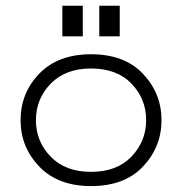

<svg xmlns="http://www.w3.org/2000/svg" viewBox="-20 -626 626 660"><path d="M50.8 -212.9Q50.8 -306.6 115.2 -373Q179.7 -439.5 293 -439.5Q408.2 -439.5 471.7 -372.1Q535.2 -304.7 535.2 -212.9Q535.2 -121.1 471.7 -53.7Q408.2 13.7 293 13.7Q179.7 13.7 115.2 -53.2Q50.8 -120.1 50.8 -212.9ZM293 -35.2Q381.8 -35.2 432.1 -87.9Q482.4 -140.6 482.4 -212.9Q482.4 -286.1 432.1 -338.4Q381.8 -390.6 293 -390.6Q205.1 -390.6 154.3 -338.4Q103.5 -286.1 103.5 -212.9Q103.5 -139.6 154.3 -87.4Q205.1 -35.2 293 -35.2ZM194.3 -501V-606.4H264.6V-501ZM321.3 -501V-606.4H391.6V-501Z"/></svg>

Font: Thabit
Style: Regular
Weight: 500
Designer: Regenerated by Nadim Shaikli
Foundry: MAK Alagha
Version: 0.01